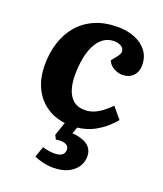

<svg xmlns="http://www.w3.org/2000/svg" viewBox="-141 -619 811 953"><g transform="rotate(20 264.5 -142.5)"><path d="M251.5 240.5Q225.5 240.5 197.5 234Q169.5 227.5 151.5 218.5L171 162Q184 165.5 200 168.7Q216 172 233 172Q248 172 260 168.5Q272 165 279.3 156.5Q286.5 148 286.5 134Q286.5 118 275.5 110.8Q264.5 103.5 249 102.5Q233.5 101.5 218 104.5L207 83.5L231.5 12Q174.5 5.5 131 -25.3Q87.5 -56 63.5 -107Q39.5 -158 39.5 -225.5Q39.5 -289.5 57 -344.3Q74.5 -399 109.5 -439.8Q144.5 -480.5 196.5 -503.3Q248.5 -526 317 -526Q367.5 -526 407.5 -509.8Q447.5 -493.5 471 -462.8Q494.5 -432 494.5 -387.5Q494.5 -353.5 473.5 -331.7Q452.5 -310 417.5 -310Q394 -310 371.5 -322.7Q349 -335.5 339.5 -358L362.5 -387Q379.5 -407.5 376.8 -422.2Q374 -437 359 -445.2Q344 -453.5 323 -453.5Q291.5 -453.5 267.8 -436.2Q244 -419 228.3 -388.2Q212.5 -357.5 205 -316.7Q197.5 -276 197.5 -228.5Q197.5 -186 208.3 -152.8Q219 -119.5 242 -100.8Q265 -82 302 -82Q326.5 -82 349 -91.3Q371.5 -100.5 392.5 -116.5Q413.5 -132.5 433 -152.5L482 -94.5Q471 -80.5 446.5 -57.5Q422 -34.5 384.8 -14Q347.5 6.5 297 12.5L284.5 47Q300.5 48 319.3 52Q338 56 355 65Q372 74 382.8 90.2Q393.5 106.5 393.5 131.5Q393.5 160.5 377.3 185.3Q361 210 329.5 225.3Q298 240.5 251.5 240.5Z"/></g></svg>

Font: Literata
Style: Italic
Weight: 400
Italic angle: -2°
Designer: Latin by Veronika Burian and Jose Scaglione. Greek by Irene Vlachou. Cyrillic by Vera Evstafieva
Foundry: TypeTogether
Version: Version 3.103;gftools[0.9.29]